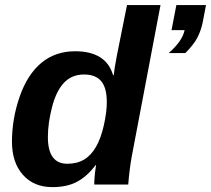

<svg xmlns="http://www.w3.org/2000/svg" viewBox="-20 -745 852 775"><path d="M365.7 -78.1Q331.1 -32.7 290.8 -11.2Q250.5 10.3 191.4 10.3Q116.2 10.3 72.3 -39.6Q28.3 -89.4 28.3 -172.9Q28.3 -266.1 59.6 -355.5Q90.8 -444.8 147.2 -491.5Q203.6 -538.1 283.2 -538.1Q408.2 -538.1 436.5 -441.4H439Q439.9 -451.2 442.9 -470.7Q445.8 -490.2 451.7 -520.5L492.7 -724.6H627.9L511.7 -112.8Q502 -58.1 497.6 0H360.4Q360.4 -30.8 367.7 -78.1ZM251.5 -84Q291 -84 319.3 -100.8Q347.7 -117.7 367.7 -152.6Q387.7 -187.5 399.4 -240.2Q411.1 -293 411.1 -332.5Q411.1 -391.1 388.2 -417.7Q365.2 -444.3 319.3 -444.3Q269.5 -444.3 238 -410.6Q206.5 -377 189.9 -312Q173.3 -247.1 173.3 -191.9Q173.3 -84 251.5 -84ZM728 -530.8H661.1Q716.8 -580.1 725.1 -623.5H672.4L691.9 -724.6H811.5L797.9 -653.3Q790.5 -619.1 775.9 -591.6Q761.2 -564 728 -530.8Z"/></svg>

Font: Liberation Sans
Style: Bold Italic
Weight: 700
Italic angle: -12°
Designer: Steve Matteson
Foundry: Ascender Corporation
Version: Version 2.1.5